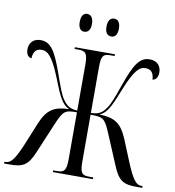

<svg xmlns="http://www.w3.org/2000/svg" viewBox="-96 -996 983 1081"><g transform="rotate(10 395.0 -455.5)"><path d="M470 -809C490 -809 505 -823 505 -859C505 -896 490 -911 470 -911C449 -911 434 -896 434 -859C434 -823 449 -809 470 -809ZM315 -809C335 -809 351 -823 351 -859C351 -896 335 -911 315 -911C296 -911 281 -896 281 -859C281 -823 296 -809 315 -809ZM0 0H33C106 0 136 -14 170 -97L242 -268C276 -349 287 -355 354 -355V-88C354 -20 341 -10 300 -10H279V0H508V-10H485C444 -10 432 -20 432 -90V-355C503 -355 514 -350 548 -268L620 -97C654 -14 684 0 757 0H790V-10H783C752 -10 732 -38 696 -123L641 -257C606 -338 568 -363 480 -365C530 -382 553 -454 585 -532C629 -640 657 -667 691 -667C724 -667 739 -648 741 -610C760 -612 772 -630 772 -656C772 -692 750 -720 707 -720C647 -720 619 -669 578 -554C552 -480 535 -433 518 -411C498 -381 478 -366 432 -365V-627C432 -694 444 -704 485 -704H508V-714H279V-704H300C341 -704 354 -694 354 -627V-365C310 -367 292 -383 272 -411C255 -433 238 -480 212 -554C171 -669 143 -720 83 -720C40 -720 18 -692 18 -656C18 -630 29 -612 49 -610C51 -648 66 -667 99 -667C133 -667 161 -640 205 -532C237 -454 260 -382 309 -365C222 -363 183 -338 149 -257L94 -123C58 -38 37 -10 7 -10H0Z"/></g></svg>

Font: Noto Serif Display ExtraCondensed
Style: Regular
Weight: 400
Width: 2
Designer: Monotype Design Team
Foundry: Monotype Imaging Inc.
Version: Version 2.009